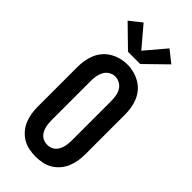

<svg xmlns="http://www.w3.org/2000/svg" viewBox="-306 -1044 1112 1112"><g transform="rotate(45 250.0 -488.0)"><path d="M250 8Q223 8 195.5 2.5Q168 -3 144.5 -17Q121 -31 103 -52Q85 -73 74.5 -98Q64 -123 59.5 -150.5Q55 -178 55 -205V-530Q55 -557 59.5 -584.5Q64 -612 74.5 -637Q85 -662 103 -683Q121 -704 145 -718Q169 -732 196 -739Q223 -746 250 -746Q277 -746 304 -739Q331 -732 355 -718Q379 -704 397 -683Q415 -662 425.5 -637Q436 -612 440.5 -584.5Q445 -557 445 -530V-205Q445 -178 440.5 -150.5Q436 -123 425.5 -98Q415 -73 397 -52Q379 -31 355.5 -17Q332 -3 304.5 2.5Q277 8 250 8ZM250 -88Q264 -88 277 -92.5Q290 -97 300 -106Q310 -115 316.5 -127Q323 -139 326.5 -152Q330 -165 331.5 -178.5Q333 -192 333 -205V-530Q333 -550 329.5 -570.5Q326 -591 316 -608.5Q306 -626 287.5 -636.5Q269 -647 249 -647Q229 -647 211 -636Q193 -625 183.5 -607.5Q174 -590 170.5 -570Q167 -550 167 -530V-205Q167 -192 168.5 -178.5Q170 -165 173.5 -152Q177 -139 183.5 -127Q190 -115 200 -106Q210 -97 223 -92.5Q236 -88 250 -88ZM200 -800 71 -926 144 -984 250 -859 356 -984 429 -926 300 -800Z"/></g></svg>

Font: Iosevka Gothic
Style: Bold
Weight: 700
Monospace: yes
Designer: Belleve Invis
Foundry: Belleve Invis
Version: Version 15.5.1; ttfautohint (v1.8.4)